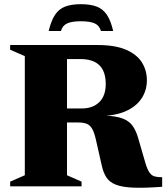

<svg xmlns="http://www.w3.org/2000/svg" viewBox="-20 -890 794 917"><path d="M370.5 -372Q423 -372 454 -402Q485 -432 485 -489.5Q485 -527.5 472.2 -554Q459.5 -580.5 432.5 -594.2Q405.5 -608 362.5 -608H138.5L183 -675H445.5Q530.5 -675 582.5 -652.2Q634.5 -629.5 658 -591.5Q681.5 -553.5 681.5 -507Q681.5 -461 658.8 -424Q636 -387 591.2 -364Q546.5 -341 478.5 -336.5V-338Q535 -336 566.2 -323.8Q597.5 -311.5 613.5 -288.8Q629.5 -266 639.5 -232L674 -113Q683.5 -81 693.8 -66.2Q704 -51.5 718.5 -47.5Q733 -43.5 754.5 -43.5V2Q670 8.5 617 6.2Q564 4 533.8 -7.8Q503.5 -19.5 488.5 -42.2Q473.5 -65 466 -99.5L438 -223Q430.5 -256.5 420.5 -274.2Q410.5 -292 394.8 -298.5Q379 -305 354 -305H175.5L129.5 -372ZM300 -675V-53L369.5 -22.5V0H28.5V-22.5L98.5 -53V-622L28.5 -652.5V-675ZM366.5 -788.5Q323 -788.5 300.8 -778.2Q278.5 -768 271 -742H212.5Q224 -790.5 242.5 -818.8Q261 -847 291 -858.5Q321 -870 366.5 -870Q412 -870 442 -858.5Q472 -847 490.8 -818.8Q509.5 -790.5 520.5 -742H462Q455 -768 432.5 -778.2Q410 -788.5 366.5 -788.5Z"/></svg>

Font: Newsreader 24pt ExtraBold
Style: Regular
Weight: 800
Designer: Hugues Gentile
Foundry: Production Type
Version: Version 1.003